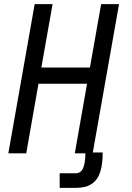

<svg xmlns="http://www.w3.org/2000/svg" viewBox="-20 -745 640 933"><path d="M148.5 -725H235.5L181 -417H417L471.5 -725H558.5L431 -4H479Q479 54.5 466.5 92.2Q454 130 424.8 149.2Q395.5 168.5 345 168H270V97H348Q372 97 383.2 73.5Q394.5 50 395 0H343.5L403 -338H167L107.5 0H20.5Z"/></svg>

Font: JuliaMono
Style: Italic
Weight: 400
Italic angle: -9°
Monospace: yes
Designer: cormullion
Foundry: corm
Version: Version 0.057; ttfautohint (v1.8.4)